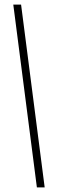

<svg xmlns="http://www.w3.org/2000/svg" viewBox="-20 -763 253 838"><path d="M141 55 38 -743H72L175 55Z"/></svg>

Font: Saira Ultra Condensed Thin
Style: Regular
Weight: 100
Width: 1
Designer: Hector Gatti with collaboration of the Omnibus-Type team
Foundry: Omnibus-Type
Version: Version 1.001; ttfautohint (v1.8)